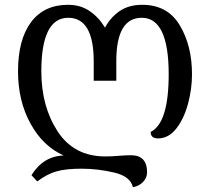

<svg xmlns="http://www.w3.org/2000/svg" viewBox="-20 -566 874 799"><path d="M533 213Q558 209 575 191.5Q592 174 592 151Q592 80 525 80Q503 80 474 82.5Q445 85 418 85Q288 85 220 -19Q152 -123 152 -269Q152 -492 264 -492Q370 -492 370 -310V-230H464V-312Q464 -492 570 -492Q682 -492 682 -257Q682 -54 607 -17Q607 10 637 10Q682 10 714 -31.5Q746 -73 762.5 -134.5Q779 -196 779 -257Q779 -376 728 -461Q677 -546 572 -546Q516 -546 478 -520Q440 -494 417 -451Q391 -494 353 -520Q315 -546 263 -546Q163 -546 109 -473.5Q55 -401 55 -269Q55 -146 107 -51.5Q159 43 245 81Q160 84 111 163L135 189Q176 158 215.5 147Q255 136 319 136Q387 136 455 152Q523 168 533 213Z"/></svg>

Font: Noto Serif Georgian
Style: Regular
Weight: 400
Designer: Monotype Design Team
Foundry: Monotype Imaging Inc.
Version: Version 1.901